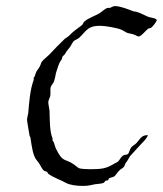

<svg xmlns="http://www.w3.org/2000/svg" viewBox="-20 -592 536 632"><path d="M496 -526C494 -533 473 -534 467 -537C420 -560 428 -551 416 -556C405 -560 377 -572 358 -572C351 -572 345 -566 341 -566C340 -566 337 -566 336 -566C329 -567 314 -552 307 -548C291 -539 270 -532 259 -522C254 -519 254 -512 248 -508C234 -497 221 -489 208 -475C203 -470 198 -468 193 -464C174 -446 159 -430 143 -413C134 -404 122 -395 117 -388C115 -385 113 -375 109 -370C106 -364 100 -359 99 -354C95 -347 96 -340 91 -337C91 -336 91 -336 91 -335C91 -333 91 -331 91 -330V-329C79 -298 76 -255 73 -220C72 -213 69 -204 69 -198C70 -185 76 -156 77 -147C77 -144 80 -141 80 -140C85 -108 88 -79 102 -63C110 -55 116 -40 121 -34C125 -28 130 -29 135 -26C136 -26 137 -21 139 -20C156 -7 182 1 197 10C210 17 232 20 253 20C264 20 273 19 281 17C293 13 311 14 321 10C324 8 327 2 330 2C332 2 333 2 334 2C337 2 337 -3 339 -5C347 -9 354 -9 357 -12C364 -19 365 -23 372 -30C376 -35 384 -38 387 -42C391 -46 392 -54 394 -56C400 -62 405 -74 408 -78L441 -114C451 -125 462 -134 467 -147H463C445 -147 438 -130 430 -122C425 -116 417 -113 412 -107C407 -101 406 -90 401 -85C398 -82 390 -83 387 -81C377 -76 374 -64 368 -60C365 -57 358 -55 354 -52C330 -38 317 -35 278 -35C263 -35 248 -36 241 -38C237 -39 227 -49 215 -56C204 -62 192 -65 186 -70C175 -79 167 -98 164 -103C159 -114 159 -124 153 -129C153 -129 153 -130 153 -130C153 -132 153 -134 153 -135V-136C143 -161 144 -197 143 -228C142 -237 139 -248 139 -255C139 -264 146 -271 146 -282C146 -289 146 -295 146 -299C146 -310 155 -317 157 -322C161 -333 164 -349 164 -351C176 -390 177 -387 182 -395C185 -398 184 -403 186 -406C188 -409 191 -410 193 -413C200 -425 204 -429 211 -438C215 -444 219 -453 223 -457C226 -460 234 -462 241 -468C252 -478 260 -490 270 -497C281 -505 294 -507 307 -507C332 -507 360 -500 372 -497C385 -493 393 -486 394 -486C401 -482 409 -482 419 -479C428 -476 432 -472 436 -472C445 -472 456 -488 467 -497C469 -499 475 -499 478 -501C484 -506 496 -521 496 -526Z"/></svg>

Font: Jim Nightshade
Style: Regular
Weight: 400
Designer: Astigmatic (AOETI)
Foundry: Astigmatic (AOETI)
Version: Version 1.000